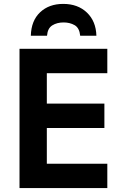

<svg xmlns="http://www.w3.org/2000/svg" viewBox="-20 -964 640 984"><path d="M304 -944Q231 -944 185.5 -901Q140 -858 138 -781H221Q224 -819 248 -834Q272 -849 306 -849Q338 -849 362.5 -835Q387 -821 391 -781H474Q472 -855 425.5 -899.5Q379 -944 304 -944ZM530 0V-125H220V-308H515V-433H220V-589H530V-714H80V0Z"/></svg>

Font: Noto Sans Mono UI
Style: Bold
Weight: 700
Designer: Monotype Design team
Foundry: Monotype Imaging Inc.
Version: 1.000